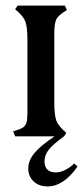

<svg xmlns="http://www.w3.org/2000/svg" viewBox="-20 -487 297 686"><path d="M257 108Q207 179 150 179Q119 179 100 161Q81 143 81 115Q81 87 102.5 60.5Q124 34 175 0H34L27 -18Q50 -24 60.5 -30.5Q71 -37 74.5 -48.5Q78 -60 78 -83V-343Q78 -391 70.5 -410.5Q63 -430 34 -454L43 -467H212L219 -451Q190 -434 182 -419.5Q174 -405 174 -368V-122Q174 -75 181.5 -55.5Q189 -36 217 -12L209 0Q170 28 154.5 47.5Q139 67 139 90Q139 109 149.5 119Q160 129 179 129Q195 129 212.5 120.5Q230 112 245 97Z"/></svg>

Font: Katibeh
Style: Regular
Weight: 400
Designer: Arabic design by Kourosh Beigpour, Latin design by Eduardo Tunni, engineering by Lasse Fister
Version: Version 1.0010g